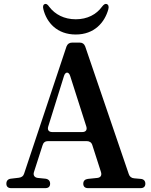

<svg xmlns="http://www.w3.org/2000/svg" viewBox="-20 -969 784 996"><path d="M212 -948C204 -945 201 -936 205 -921C222 -852 276 -790 373 -790C469 -790 523 -852 542 -921C546 -936 542 -945 534 -948C526 -951 518 -946 509 -934C480 -894 433 -869 373 -869C313 -869 266 -894 236 -933C227 -946 220 -951 212 -948ZM38 7H215C231 7 240 -1 240 -16C240 -31 231 -40 216 -42L176 -46C159 -48 151 -60 156 -76L201 -216C205 -230 215 -237 229 -237H430C444 -237 455 -230 459 -216L504 -76C509 -59 502 -48 485 -46L436 -41C421 -39 412 -31 412 -16C412 -1 421 7 437 7H709C725 7 734 -1 734 -16C734 -31 725 -40 710 -41L676 -44C662 -45 652 -53 648 -66L422 -728C417 -741 408 -748 394 -748H354C340 -748 330 -741 325 -728L105 -68C101 -55 92 -49 78 -47L36 -42C21 -40 13 -31 13 -16C13 -1 22 7 38 7ZM230 -312 312 -575C319 -598 337 -598 344 -575L428 -312C433 -295 425 -284 407 -284H251C233 -284 225 -295 230 -312Z"/></svg>

Font: 寒蝉锦书宋Pro Soft
Style: Regular
Weight: 700
Designer: 寒蝉锦书宋{Warren} 思源宋体{Ryoko NISHIZUKA 西塚涼子 (kana & ideographs); Frank Grießhammer (Latin, Greek & Cyrillic); Wenlong ZHANG 
Foundry: Adobe & ChillType
Version: Version 2.000;Glyphs 3.1.1 (3135)